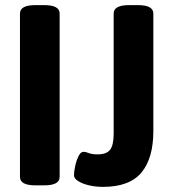

<svg xmlns="http://www.w3.org/2000/svg" viewBox="-20 -722 670 750"><path d="M118 2Q58 2 58 -31V-669Q58 -702 118 -702H153Q213 -702 213 -669V-31Q213 2 153 2ZM382 8Q354 8 328 2Q302 -4 285.5 -14.5Q269 -25 269 -37Q269 -51 273.5 -72.5Q278 -94 286.5 -111.5Q295 -129 306 -129Q315 -129 327 -124Q339 -119 362 -119Q396 -119 410 -137Q424 -155 424 -200V-669Q424 -702 484 -702H519Q579 -702 579 -669V-210Q579 -104 532.5 -48Q486 8 382 8Z"/></svg>

Font: Asap Semi Condensed
Style: Bold
Weight: 700
Width: 4
Designer: Pablo Cosgaya
Foundry: Omnibus-Type
Version: Version 3.001; ttfautohint (v1.8.4.7-5d5b)